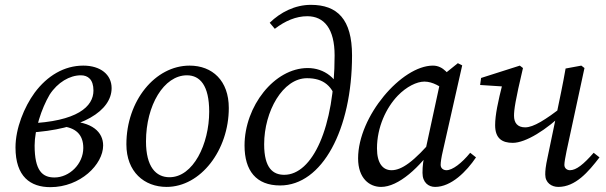

<svg xmlns="http://www.w3.org/2000/svg" viewBox="-20 -759 2504 793"><path d="M188 14C312 14 406 -80 406 -158C406 -213 362 -257 256 -259V-267L231 -238C292 -233 324 -204 324 -148C324 -81 266 -26 205 -26C155 -26 123 -54 123 -158C123 -224 151 -310 185 -368C218 -419 268 -448 314 -448C343 -448 366 -431 366 -385C366 -319 300 -257 95 -249V-211C323 -223 441 -303 441 -395C441 -451 395 -488 324 -488C245 -488 175 -446 123 -376C80 -317 44 -229 44 -150C44 -29 106 14 188 14Z M668 13C809 13 925 -139 925 -313C925 -426 857 -488 763 -488C621 -488 502 -343 502 -163C502 -49 576 13 668 13ZM680 -27C624 -27 583 -70 583 -175C583 -324 657 -448 752 -448C806 -448 844 -406 844 -298C844 -164 778 -27 680 -27Z M1137 7C1310 7 1434 -223 1434 -530C1434 -680 1373 -739 1264 -739C1198 -739 1138 -708 1094 -665L1115 -640C1158 -673 1203 -692 1249 -692C1319 -692 1362 -640 1362 -530C1362 -231 1270 -37 1154 -37C1108 -37 1071 -64 1071 -163C1071 -299 1148 -436 1248 -436C1315 -436 1357 -405 1374 -327L1403 -355H1396C1379 -436 1318 -478 1251 -478C1113 -478 990 -320 990 -158C990 -54 1038 7 1137 7Z M1554 13C1625 13 1714 -66 1784 -170H1787L1775 -192C1688 -89 1638 -56 1597 -56C1561 -56 1537 -85 1537 -146C1537 -234 1575 -314 1623 -364C1659 -401 1701 -422 1733 -422C1767 -422 1801 -401 1826 -380L1863 -406C1837 -452 1811 -488 1768 -488C1639 -488 1459 -279 1459 -105C1459 -22 1506 13 1554 13ZM1777 13C1844 13 1907 -51 1946 -109L1922 -128C1887 -85 1849 -56 1824 -56C1811 -56 1800 -64 1800 -78C1800 -89 1803 -110 1809 -135L1889 -489L1871 -498L1810 -449L1803 -443L1736 -133L1735 -128C1728 -95 1725 -74 1725 -45C1725 -5 1750 13 1777 13Z M2098 -169C2151 -169 2238 -223 2312 -296H2322L2303 -318C2233 -265 2184 -233 2149 -233C2117 -233 2103 -252 2103 -281C2103 -305 2108 -343 2140 -478L2127 -488L1967 -437L1963 -408L2071 -401L2056 -415C2037 -340 2025 -284 2025 -242C2025 -187 2054 -169 2098 -169ZM2286 13C2357 13 2410 -49 2456 -109L2432 -128C2390 -80 2360 -56 2334 -56C2322 -56 2311 -64 2311 -78C2311 -89 2315 -110 2320 -135L2394 -478L2381 -488L2316 -476C2305 -412 2291 -347 2278 -284L2242 -111C2233 -70 2232 -53 2232 -38C2232 -4 2258 13 2286 13Z"/></svg>

Font: Source Serif 4 Variable
Style: Italic
Weight: 400
Italic angle: -12°
Designer: Frank Grießhammer
Foundry: Adobe Systems Incorporated
Version: Version 4.004;hotconv 1.0.116;makeotfexe 2.5.65601